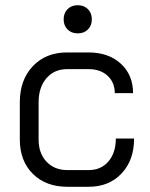

<svg xmlns="http://www.w3.org/2000/svg" viewBox="-20 -708 576 736"><path d="M56 -173V-316Q56 -402 106 -454.5Q156 -507 237 -507H319Q396 -507 443 -464Q490 -421 490 -351H420Q420 -392 392.5 -417.5Q365 -443 319 -443H237Q188 -443 158 -408Q128 -373 128 -316V-173Q128 -120 158.5 -88Q189 -56 238 -56H320Q367 -56 395.5 -89Q424 -122 424 -177H494Q494 -94 446 -43Q398 8 320 8H238Q156 8 106 -41.5Q56 -91 56 -173ZM224 -634Q224 -658 239 -673Q254 -688 278 -688Q302 -688 317 -673Q332 -658 332 -634Q332 -610 317 -595Q302 -580 278 -580Q254 -580 239 -595Q224 -610 224 -634Z"/></svg>

Font: Bai Jamjuree
Style: Regular
Weight: 400
Designer: Katatrad Aksorn Co.,Ltd.
Foundry: Cadson Demak Co.,Ltd.
Version: Version 1.000; ttfautohint (v1.6)